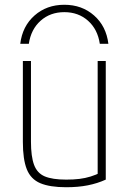

<svg xmlns="http://www.w3.org/2000/svg" viewBox="-20 -776 540 806"><path d="M250 -756Q324 -756 375 -711Q426 -666 435 -592H399Q390 -653 349.5 -689Q309 -725 250 -725Q191 -725 150.5 -689Q110 -653 101 -592H65Q74 -666 125 -711Q176 -756 250 -756ZM258 10Q189 10 149 -7Q109 -24 92.5 -65.5Q76 -107 76 -180V-520H110V-181Q110 -119 123 -84Q136 -49 168 -35.5Q200 -22 258 -22Q289 -22 313.5 -25Q338 -28 360.5 -35Q383 -42 405 -53L390 -30V-520H424V-22Q389 -6 348.5 2Q308 10 258 10Z"/></svg>

Font: M PLUS Code Latin ExtraLight
Style: Regular
Weight: 250
Designer: Coji Morishita
Foundry: UNDERFOREST DESIGN
Version: Version 1.002; ttfautohint (v1.8.3)